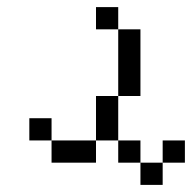

<svg xmlns="http://www.w3.org/2000/svg" viewBox="-20 -395 540 540"><path d="M312.5 -312.5H250V-375H312.5ZM62.5 -62.5H125V0H62.5ZM125 0H250V62.5H125ZM250 -125H312.5V0H250ZM312.5 0H375V62.5H312.5ZM312.5 -312.5H375V-125H312.5ZM375 62.5H437.5V125H375ZM437.5 0H500V62.5H437.5Z"/></svg>

Font: 寒蝉点阵体 16px
Style: Regular
Weight: 400
Designer: Designed by Warren2060
Foundry: ChillType
Version: Version 1.000